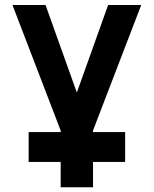

<svg xmlns="http://www.w3.org/2000/svg" viewBox="-20 -538 626 782"><path d="M96.7 121.6V0H489.7V121.6ZM229.5 0 30.8 -517.6H165.5L308.1 -118.7H277.8L420.4 -517.6H555.2L356.4 0ZM227.1 224.6V-46.9H358.9V224.6Z"/></svg>

Font: Cascadia Mono
Style: Regular
Weight: 400
Monospace: yes
Designer: Aaron Bell
Foundry: Saja Typeworks
Version: Version 2102.003